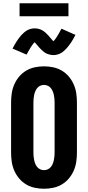

<svg xmlns="http://www.w3.org/2000/svg" viewBox="-20 -1150 540 1178"><path d="M250 8Q221 8 193 2Q165 -4 140.5 -18.5Q116 -33 97.5 -55Q79 -77 67.5 -103.5Q56 -130 52 -158Q48 -186 48 -215V-520Q48 -549 52 -577Q56 -605 67.5 -631.5Q79 -658 97.5 -680Q116 -702 140.5 -716.5Q165 -731 193 -737Q221 -743 250 -743Q279 -743 307 -737Q335 -731 359.5 -716.5Q384 -702 402.5 -680Q421 -658 432.5 -631.5Q444 -605 448 -577Q452 -549 452 -520V-215Q452 -186 448 -158Q444 -130 432.5 -103.5Q421 -77 402.5 -55Q384 -33 359.5 -18.5Q335 -4 307 2Q279 8 250 8ZM250 -106Q262 -106 273 -111Q284 -116 291.5 -125Q299 -134 303.5 -145Q308 -156 310.5 -168Q313 -180 314 -191.5Q315 -203 315 -215V-520Q315 -532 314 -543.5Q313 -555 310.5 -567Q308 -579 303.5 -590Q299 -601 291.5 -610Q284 -619 273 -624Q262 -629 250 -629Q238 -629 227 -624Q216 -619 208.5 -610Q201 -601 196.5 -590Q192 -579 189.5 -567Q187 -555 186 -543.5Q185 -532 185 -520V-215Q185 -203 186 -191.5Q187 -180 189.5 -168Q192 -156 196.5 -145Q201 -134 208.5 -125Q216 -116 227 -111Q238 -106 250 -106ZM307 -812Q301 -812 295 -813Q289 -814 283 -815.5Q277 -817 271.5 -819Q266 -821 260.5 -824Q255 -827 250.5 -830.5Q246 -834 241 -838.5Q236 -843 231.5 -847.5Q227 -852 223 -856Q219 -860 215.5 -864.5Q212 -869 207.5 -874Q203 -879 199 -883.5Q195 -888 193 -891Q186 -885 181 -878Q176 -871 170 -862Q164 -853 157.5 -841Q151 -829 143 -815L57 -852Q64 -865 70.5 -877Q77 -889 84 -899Q91 -909 97.5 -918Q104 -927 110.5 -934Q117 -941 126.5 -949.5Q136 -958 146.5 -964Q157 -970 169 -973Q181 -976 193 -976Q205 -976 217 -973Q229 -970 239.5 -964Q250 -958 259.5 -949.5Q269 -941 276.5 -932.5Q284 -924 292 -914.5Q300 -905 307 -897Q314 -903 319 -910Q324 -917 330 -926Q336 -935 342.5 -947Q349 -959 357 -974L443 -936Q436 -923 429.5 -911Q423 -899 416 -889Q409 -879 402.5 -870.5Q396 -862 389.5 -854.5Q383 -847 373.5 -838.5Q364 -830 353.5 -824Q343 -818 331 -815Q319 -812 307 -812ZM100 -1050V-1130H400V-1050Z"/></svg>

Font: Iosevka SS04 Heavy
Style: Regular
Weight: 900
Monospace: yes
Designer: Belleve Invis
Foundry: Belleve Invis
Version: Version 19.0.0; ttfautohint (v1.8.4)